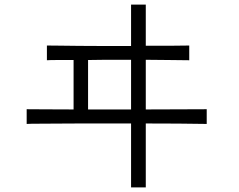

<svg xmlns="http://www.w3.org/2000/svg" viewBox="-20 -789 1040 835"><path d="M550 26V-252H497Q464 -252 418.5 -252Q373 -252 323.5 -252Q274 -252 228 -251.5Q182 -251 147 -251Q112 -251 96 -250V-314Q119 -314 176 -313.5Q233 -313 300 -313V-528Q261 -528 229.5 -528Q198 -528 184 -527V-591Q201 -591 238.5 -590.5Q276 -590 323.5 -589.5Q371 -589 418 -589Q465 -589 501 -589H550V-769H614V-590Q666 -590 716 -590Q766 -590 803 -591V-527Q765 -528 715.5 -528Q666 -528 614 -529V-313Q685 -313 756 -313.5Q827 -314 879 -314V-250Q825 -251 755 -251.5Q685 -252 614 -252V26ZM363 -313H550V-529H501Q475 -529 438.5 -529Q402 -529 363 -528Z"/></svg>

Font: Zen Kaku Gothic New
Style: Regular
Weight: 400
Designer: Yoshimichi Ohira
Foundry: Positype
Version: Version 1.001